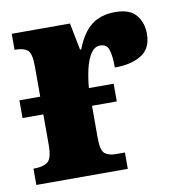

<svg xmlns="http://www.w3.org/2000/svg" viewBox="-67 -610 630 672"><g transform="rotate(-10 248.0 -274.0)"><path d="M9 0V-58H13Q43 -58 59.5 -70Q76 -82 76 -130V-239H2V-302H76V-411Q76 -455 62.5 -467Q49 -479 20 -479H16V-536H223L242 -440H246Q268 -497 301 -522.5Q334 -548 386 -548Q437 -548 459.5 -521Q482 -494 482 -454Q482 -402 446 -379.5Q410 -357 351 -357Q351 -398 344 -420Q337 -442 313 -442Q294 -442 280.5 -422Q267 -402 259.5 -370Q252 -338 249 -302H337V-239H249V-125Q249 -80 263 -69Q277 -58 302 -58H334V0Z"/></g></svg>

Font: Noto Serif Condensed Black
Style: Regular
Weight: 900
Width: 3
Designer: Monotype Design Team
Foundry: Monotype Imaging Inc.
Version: Version 2.015; ttfautohint (v1.8.4.7-5d5b)